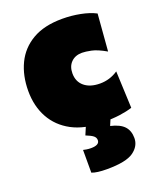

<svg xmlns="http://www.w3.org/2000/svg" viewBox="-139 -601 751 913"><g transform="rotate(-20 237.0 -144.5)"><path d="M297 12Q207.5 12 145.2 -21.2Q83 -54.5 50.5 -113.2Q18 -172 18 -249Q18 -326.5 47 -387Q76 -447.5 135.5 -482.2Q195 -517 287 -517Q333 -517 377.8 -508.2Q422.5 -499.5 454 -483L439 -296Q395.5 -321 366.5 -327Q337.5 -333 320 -333Q285.5 -333 264.8 -312.2Q244 -291.5 244 -256Q244 -214 273 -190Q302 -166 352 -166Q401.5 -166 443 -194L451 -7Q423.5 2 387 7Q350.5 12 297 12ZM243 228Q192 228 167 218V103Q172.5 104.5 183 106.2Q193.5 108 206 108Q249 108 249 83Q249 70 238.2 61.2Q227.5 52.5 201 42L234 -36H344V0L327 40Q374.5 51 395.2 73.5Q416 96 416 133Q416 173.5 378.2 200.8Q340.5 228 243 228Z"/></g></svg>

Font: Commissioner Black
Style: Regular
Weight: 900
Designer: Kostas Bartsokas
Foundry: Kostas Bartsokas
Version: Version 1.000; ttfautohint (v1.8.3)